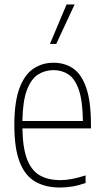

<svg xmlns="http://www.w3.org/2000/svg" viewBox="-20 -828 464 857"><path d="M248 9Q182 9 136.5 -17.8Q91 -44.5 67.5 -105.5Q44 -166.5 44 -270Q44 -373.5 67 -434.5Q90 -495.5 129.5 -521.8Q169 -548 219 -548Q269.5 -548 307 -522Q344.5 -496 365.2 -435.2Q386 -374.5 386 -270V-255H80Q81.5 -167 101 -116.8Q120.5 -66.5 157.8 -45.2Q195 -24 250 -24Q273.5 -24 300.2 -29Q327 -34 362 -45V-11Q330 0 302.2 4.5Q274.5 9 248 9ZM219 -515Q181 -515 150 -495.5Q119 -476 100.2 -426.5Q81.5 -377 80 -288H350Q349 -377 332 -426.5Q315 -476 285.8 -495.5Q256.5 -515 219 -515ZM203 -632 277 -808H313L231 -632Z"/></svg>

Font: Encode Sans Cnd Th
Style: Regular
Weight: 100
Width: 3
Designer: Multiple Designers
Foundry: Impallari Type
Version: Version 3.002; ttfautohint (v1.8.3) -l 8 -r 50 -G 200 -x 14 